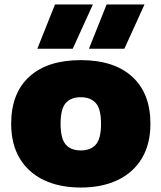

<svg xmlns="http://www.w3.org/2000/svg" viewBox="-20 -828 722 859"><path d="M341.5 11Q246 11 176 -22.5Q106 -56 68 -119.8Q30 -183.5 30 -274Q30 -411 111.2 -485Q192.5 -559 341.5 -559Q490 -559 571.5 -484.8Q653 -410.5 653 -274.5Q653 -183.5 614.8 -119.8Q576.5 -56 506.5 -22.5Q436.5 11 341.5 11ZM341.5 -155Q386 -155 409 -181.5Q432 -208 432 -274Q432 -340.5 408.8 -366.8Q385.5 -393 341.5 -393Q297 -393 274 -366.8Q251 -340.5 251 -274.5Q251 -208.5 273.8 -181.8Q296.5 -155 341.5 -155ZM378 -610 457 -808H626.5L536.5 -610ZM147 -610 226 -808H395.5L305.5 -610Z"/></svg>

Font: Encode Sans SemiExpanded SemiExpanded Black
Style: Regular
Weight: 900
Width: 6
Designer: Multiple Designers
Foundry: Impallari Type
Version: Version 3.000; ttfautohint (v1.8.3) -l 8 -r 50 -G 200 -x 14 